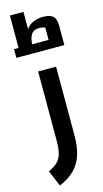

<svg xmlns="http://www.w3.org/2000/svg" viewBox="-166 -911 660 1230"><g transform="rotate(-15 164.0 -295.5)"><path d="M68 272 23 166Q62 148 83.5 127Q105 106 113.5 72.5Q122 39 122 -14V-470H241V-14Q241 62 223.5 115.5Q206 169 168.5 207Q131 245 68 272ZM40 -637V-863H130V-748Q145 -773 175 -786.5Q205 -800 243 -800Q287 -800 307.5 -782Q328 -764 328 -718V-637H239V-730Q232 -733 222 -735Q212 -737 201 -737Q163 -737 146.5 -711.5Q130 -686 130 -637ZM10 -590V-648H328V-590Z"/></g></svg>

Font: Changa SemiBold
Style: Regular
Weight: 600
Designer: Eduardo Rodriguez Tunni
Foundry: Eduardo Rodriguez Tunni
Version: Version 3.002; ttfautohint (v1.8.2)